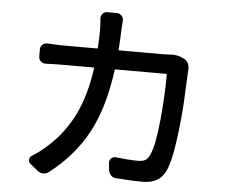

<svg xmlns="http://www.w3.org/2000/svg" viewBox="-55 -857 1111 943"><g transform="rotate(5 500.0 -385.0)"><path d="M758.8 -612.3Q765.6 -613.3 772.5 -613.3Q800.8 -613.3 824.2 -601.6L831.1 -598.6Q844.7 -591.8 851.6 -578.1Q857.4 -566.4 857.4 -553.7Q857.4 -551.8 857.4 -548.8Q856.4 -540 856.4 -532.2Q853.5 -458 849.1 -379.9Q844.7 -301.8 830.6 -196.8Q816.4 -91.8 795.9 -46.9Q780.3 -11.7 752.4 4.9Q724.6 21.5 679.7 21.5Q633.8 21.5 551.8 15.6Q536.1 15.6 525.4 4.9Q514.6 -5.9 512.7 -20.5L508.8 -56.6Q507.8 -69.3 517.1 -78.6Q526.4 -87.9 539.1 -86.9Q605.5 -79.1 650.4 -79.1Q672.9 -79.1 686 -86.9Q699.2 -94.7 707 -113.3Q729.5 -159.2 741.7 -283.7Q753.9 -408.2 753.9 -512.7Q753.9 -516.6 750 -516.6H502Q498 -516.6 497.1 -512.7Q471.7 -323.2 404.3 -199.7Q336.9 -76.2 217.8 14.6Q206.1 23.4 191.4 23.4Q191.4 23.4 190.4 23.4Q174.8 22.5 163.1 12.7L125 -18.6Q116.2 -25.4 116.2 -36.1Q116.2 -49.8 127.9 -57.6Q175.8 -87.9 212.9 -124Q287.1 -193.4 332 -287.1Q377 -380.9 395.5 -512.7Q396.5 -516.6 391.6 -516.6H244.1Q197.3 -516.6 156.2 -514.6Q142.6 -514.6 132.3 -523.9Q122.1 -533.2 122.1 -547.9V-582Q122.1 -596.7 132.3 -606Q142.6 -615.2 156.2 -614.3Q208 -611.3 244.1 -611.3H400.4Q405.3 -611.3 405.3 -615.2Q408.2 -658.2 408.2 -706.1Q408.2 -727.5 405.3 -758.8Q404.3 -772.5 413.1 -782.7Q421.9 -793 435.5 -793H483.4Q497.1 -793 506.8 -782.7Q516.6 -772.5 515.6 -758.8Q513.7 -733.4 512.7 -709Q511.7 -671.9 507.8 -615.2Q507.8 -611.3 512.7 -611.3H723.6Q740.2 -611.3 758.8 -612.3Z"/></g></svg>

Font: Gen Jyuu GothicL Medium
Style: Regular
Weight: 500
Designer: [Source Han Sans]
Ryoko NISHIZUKA  (kana & ideographs); Paul D. Hunt (Latin, Greek & Cyrillic); Wenlong ZHANG  (bopomofo
Version: Version 1.002.20150607